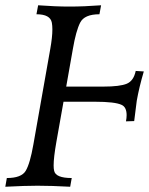

<svg xmlns="http://www.w3.org/2000/svg" viewBox="-27 -711 567 731"><path d="M240.2 0Q168.5 -3.9 115.7 -3.9Q69.3 -3.9 -6.8 0L-1 -33.2Q54.7 -33.2 71 -60.8Q87.4 -88.4 100.1 -161.1L164.6 -525.9Q172.4 -569.8 172.4 -599.1Q172.4 -613.3 170.4 -624.5Q164.6 -656.7 111.8 -656.7L118.2 -690.9Q185.1 -686 236.3 -686Q293.5 -686 357.9 -690.9L351.6 -656.7Q294.4 -656.7 278.3 -625Q262.2 -593.3 250.5 -524.9L225.1 -381.3H366.2Q429.7 -381.3 455.8 -392.3Q481.9 -403.3 489.7 -440.9L520.5 -439Q502.9 -379.4 493.7 -327.6L483.9 -250L452.6 -249Q455.1 -262.2 455.1 -272.5Q455.1 -302.7 436.5 -311.5Q411.6 -323.7 333 -323.7H214.8L187.5 -169.9Q177.2 -111.3 177.2 -81.1Q177.2 -68.4 179.2 -60.5Q185.1 -33.2 246.1 -33.2Z"/></svg>

Font: Kelvinch
Style: Italic
Weight: 400
Italic angle: -10°
Designer: Paul James Miller
Foundry: High-Logic / Made with FontCreator
Version: Version 3.40;July 22, 2017;FontCreator 11.0.0.2388 64-bit